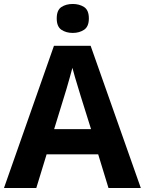

<svg xmlns="http://www.w3.org/2000/svg" viewBox="-20 -948 730 968"><path d="M527 0 475 -170H215L163 0H0L252 -717H437L690 0ZM439 -297 387 -463Q382 -480 374 -506Q366 -532 358 -559Q350 -586 345 -606Q340 -586 331.5 -556.5Q323 -527 315.5 -500.5Q308 -474 304 -463L253 -297ZM347 -928Q380 -928 404 -912.5Q428 -897 428 -855Q428 -814 404 -798Q380 -782 347 -782Q313 -782 289.5 -798Q266 -814 266 -855Q266 -897 289.5 -912.5Q313 -928 347 -928Z"/></svg>

Font: Noto IKEA Latin
Style: Bold
Weight: 700
Designer: Monotype Design Team
Foundry: Monotype Imaging Inc.
Version: Version 1.0